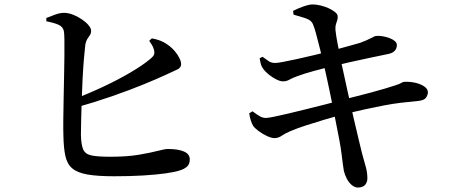

<svg xmlns="http://www.w3.org/2000/svg" viewBox="-20 -797 2040 866"><path d="M495 -2Q419 -2 374 -10Q329 -18 306 -37.5Q283 -57 275 -93Q267 -129 266 -184Q265 -215 265.5 -258.5Q266 -302 267 -352Q268 -402 269 -452Q270 -502 270.5 -544.5Q271 -587 270.5 -617.5Q270 -648 268 -657Q264 -676 244.5 -685Q225 -694 189 -701V-716Q207 -723 230 -731.5Q253 -740 273 -739Q292 -738 312.5 -729.5Q333 -721 351 -708.5Q369 -696 380 -682.5Q391 -669 391 -658Q391 -646 385.5 -638.5Q380 -631 374 -621.5Q368 -612 365 -597Q362 -573 358.5 -531.5Q355 -490 352.5 -441Q350 -392 348.5 -343Q347 -294 346 -253.5Q345 -213 345 -189Q346 -145 355 -123.5Q364 -102 392 -96Q420 -90 477 -90Q553 -90 606 -99Q659 -108 691.5 -116.5Q724 -125 737 -125Q784 -125 810 -113.5Q836 -102 836 -78Q836 -57 824 -46Q812 -35 793 -29Q770 -21 727 -15Q684 -9 625.5 -5.5Q567 -2 495 -2ZM309 -348Q378 -374 446 -406Q514 -438 570 -471Q626 -504 660 -533Q672 -543 675 -551.5Q678 -560 674 -574Q671 -585 664.5 -595.5Q658 -606 653 -613L665 -624Q686 -620 702 -614Q718 -608 734 -597Q762 -578 779.5 -551.5Q797 -525 797 -508Q797 -491 778.5 -483Q760 -475 731 -461Q688 -441 625.5 -415.5Q563 -390 485.5 -363Q408 -336 319 -311Z M1595 49Q1580 49 1566.5 37.5Q1553 26 1544 8.5Q1535 -9 1531 -26Q1529 -36 1526.5 -56Q1524 -76 1520.5 -103Q1517 -130 1512 -158Q1506 -189 1498.5 -227.5Q1491 -266 1483 -306.5Q1475 -347 1467 -385Q1459 -423 1452 -455Q1445 -487 1440 -508Q1431 -545 1422 -581.5Q1413 -618 1405 -647Q1397 -676 1391 -689Q1385 -701 1374 -707.5Q1363 -714 1346 -718.5Q1329 -723 1304 -731L1302 -748Q1323 -759 1349 -768Q1375 -777 1390 -777Q1406 -777 1425 -772.5Q1444 -768 1461 -760.5Q1478 -753 1490 -743.5Q1502 -734 1503 -725Q1504 -714 1501 -705.5Q1498 -697 1495 -687Q1492 -677 1493 -662Q1496 -634 1502 -604Q1508 -574 1517 -526Q1533 -452 1547.5 -386.5Q1562 -321 1574.5 -266.5Q1587 -212 1597 -171Q1607 -130 1613 -105Q1624 -66 1630.5 -42Q1637 -18 1637 8Q1637 24 1627.5 36Q1618 48 1595 49ZM1220 -174Q1204 -174 1184 -183.5Q1164 -193 1147 -205.5Q1130 -218 1122 -229Q1116 -239 1111.5 -253Q1107 -267 1104 -286L1119 -295Q1140 -279 1153 -272Q1166 -265 1179 -265Q1189 -265 1216 -270.5Q1243 -276 1281 -285Q1319 -294 1361 -304.5Q1403 -315 1443 -325Q1483 -335 1513 -344Q1545 -352 1581 -361Q1617 -370 1652.5 -379.5Q1688 -389 1716.5 -397.5Q1745 -406 1763 -412Q1782 -418 1790 -423Q1798 -428 1805 -428Q1832 -429 1856 -423Q1880 -417 1895 -406Q1910 -395 1910 -381Q1910 -369 1902 -357Q1894 -345 1869 -342Q1826 -338 1788.5 -333.5Q1751 -329 1712 -321.5Q1673 -314 1627 -304Q1581 -294 1522 -279Q1486 -270 1442.5 -257Q1399 -244 1359 -231Q1319 -218 1291 -206Q1265 -195 1251 -185Q1237 -175 1220 -174ZM1256 -430Q1244 -430 1226 -439Q1208 -448 1191.5 -461.5Q1175 -475 1167 -487Q1159 -498 1156.5 -508Q1154 -518 1151 -534L1164 -541Q1180 -530 1191.5 -521.5Q1203 -513 1221 -513Q1231 -513 1258 -518Q1285 -523 1321 -531Q1357 -539 1395 -548Q1433 -557 1464 -565Q1508 -577 1542.5 -586.5Q1577 -596 1605 -604Q1637 -616 1654 -625.5Q1671 -635 1678 -635Q1690 -636 1705.5 -633.5Q1721 -631 1736 -625.5Q1751 -620 1760.5 -612Q1770 -604 1770 -594Q1770 -578 1759.5 -567Q1749 -556 1724 -552Q1689 -545 1642.5 -535Q1596 -525 1553 -515.5Q1510 -506 1483 -499Q1440 -489 1396 -477Q1352 -465 1320 -453Q1298 -445 1285 -437.5Q1272 -430 1256 -430Z"/></svg>

Font: Noto Serif HK ExtraLight SemiBold
Style: Regular
Weight: 600
Version: Version 2.002-H1;hotconv 1.1.0;makeotfexe 2.6.0